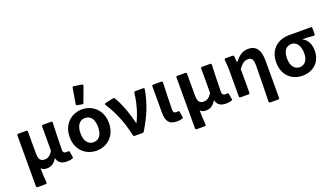

<svg xmlns="http://www.w3.org/2000/svg" viewBox="-75 -1371 3753 2153"><g transform="rotate(-20 1801.5 -294.5)"><path d="M70.3 -453.1V152.3C70.3 162.1 76.2 168 85.9 168H181.6C191.4 168 197.3 162.1 196.3 151.4C190.4 93.8 189.5 48.8 188.5 -19.5C207 2.9 232.4 6.8 260.7 6.8C306.6 6.8 347.7 -18.6 376 -69.3H378.9C391.6 -15.6 429.7 10.7 493.2 10.7C522.5 10.7 542 6.8 558.6 2C568.4 -1 572.3 -7.8 570.3 -16.6L559.6 -80.1C557.6 -89.8 550.8 -93.8 541 -91.8C535.2 -90.8 530.3 -89.8 525.4 -89.8C500 -89.8 483.4 -99.6 483.4 -129.9C483.4 -211.9 488.3 -342.8 492.2 -453.1C493.2 -462.9 487.3 -468.8 477.5 -468.8H380.9C371.1 -468.8 365.2 -462.9 365.2 -453.1V-164.1C334 -111.3 303.7 -95.7 266.6 -95.7C217.8 -95.7 196.3 -123 196.3 -193.4V-453.1C196.3 -462.9 190.4 -468.8 180.7 -468.8H85.9C76.2 -468.8 70.3 -462.9 70.3 -453.1Z M835 -744.1 804.7 -561.5C802.7 -550.8 807.6 -544.9 817.4 -543L872.1 -533.2C880.9 -531.2 887.7 -535.2 890.6 -543.9L957 -722.7C960.9 -733.4 956.1 -740.2 945.3 -742.2L853.5 -756.8C843.8 -758.8 836.9 -754.9 835 -744.1ZM614.3 -234.4C614.3 -78.1 723.6 10.7 848.6 10.7C973.6 10.7 1083 -78.1 1083 -234.4C1083 -390.6 973.6 -481.4 848.6 -481.4C723.6 -481.4 614.3 -390.6 614.3 -234.4ZM953.1 -234.4C953.1 -146.5 918 -89.8 848.6 -89.8C779.3 -89.8 743.2 -146.5 743.2 -234.4C743.2 -321.3 779.3 -378.9 848.6 -378.9C918 -378.9 953.1 -321.3 953.1 -234.4Z M1115.2 -437.5C1189.5 -326.2 1254.9 -175.8 1286.1 -16.6C1288.1 -5.9 1294.9 0 1303.7 0H1397.5C1405.3 0 1412.1 -2.9 1417 -10.7C1513.7 -171.9 1562.5 -296.9 1589.8 -452.1C1591.8 -462.9 1585.9 -468.8 1575.2 -468.8H1482.4C1472.7 -468.8 1467.8 -463.9 1465.8 -454.1C1454.1 -346.7 1423.8 -231.4 1373 -127.9H1369.1C1347.7 -228.5 1294.9 -379.9 1239.3 -470.7C1234.4 -477.5 1228.5 -480.5 1219.7 -478.5L1123 -457C1112.3 -454.1 1109.4 -447.3 1115.2 -437.5Z M1680.7 -135.7C1680.7 -45.9 1710 10.7 1806.6 10.7C1835 10.7 1854.5 6.8 1871.1 2C1879.9 -1 1883.8 -7.8 1881.8 -16.6L1871.1 -80.1C1869.1 -89.8 1862.3 -93.8 1852.5 -91.8C1847.7 -89.8 1841.8 -89.8 1837.9 -89.8C1812.5 -89.8 1798.8 -99.6 1798.8 -129.9C1798.8 -211.9 1803.7 -342.8 1807.6 -453.1C1808.6 -462.9 1802.7 -468.8 1793 -468.8H1696.3C1686.5 -468.8 1680.7 -462.9 1680.7 -453.1Z M1968.8 -453.1V152.3C1968.8 162.1 1974.6 168 1984.4 168H2080.1C2089.8 168 2095.7 162.1 2094.7 151.4C2088.9 93.8 2087.9 48.8 2086.9 -19.5C2105.5 2.9 2130.9 6.8 2159.2 6.8C2205.1 6.8 2246.1 -18.6 2274.4 -69.3H2277.3C2290 -15.6 2328.1 10.7 2391.6 10.7C2420.9 10.7 2440.4 6.8 2457 2C2466.8 -1 2470.7 -7.8 2468.8 -16.6L2458 -80.1C2456.1 -89.8 2449.2 -93.8 2439.5 -91.8C2433.6 -90.8 2428.7 -89.8 2423.8 -89.8C2398.4 -89.8 2381.8 -99.6 2381.8 -129.9C2381.8 -211.9 2386.7 -342.8 2390.6 -453.1C2391.6 -462.9 2385.7 -468.8 2376 -468.8H2279.3C2269.5 -468.8 2263.7 -462.9 2263.7 -453.1V-164.1C2232.4 -111.3 2202.1 -95.7 2165 -95.7C2116.2 -95.7 2094.7 -123 2094.7 -193.4V-453.1C2094.7 -462.9 2088.9 -468.8 2079.1 -468.8H1984.4C1974.6 -468.8 1968.8 -462.9 1968.8 -453.1Z M2853.5 -277.3C2853.5 -167 2849.6 4.9 2845.7 148.4C2844.7 161.1 2850.6 168 2860.4 168H2956.1C2965.8 168 2971.7 162.1 2971.7 152.3V-293C2971.7 -410.2 2932.6 -481.4 2832 -481.4C2761.7 -481.4 2713.9 -441.4 2668 -383.8H2665L2658.2 -454.1C2657.2 -463.9 2651.4 -468.8 2641.6 -468.8H2559.6C2548.8 -468.8 2543.9 -462.9 2544.9 -452.1C2550.8 -407.2 2552.7 -362.3 2552.7 -329.1V-15.6C2552.7 -5.9 2558.6 0 2568.4 0H2663.1C2672.9 0 2678.7 -5.9 2678.7 -15.6V-296.9C2717.8 -350.6 2748 -373 2789.1 -373C2836.9 -373 2853.5 -348.6 2853.5 -277.3Z M3077.1 -228.5C3077.1 -73.2 3181.6 10.7 3306.6 10.7C3435.5 10.7 3529.3 -72.3 3529.3 -210C3529.3 -285.2 3499 -343.8 3445.3 -371.1V-375C3492.2 -374 3528.3 -372.1 3574.2 -367.2C3585 -366.2 3590.8 -372.1 3590.8 -381.8V-453.1C3590.8 -462.9 3585 -468.8 3575.2 -468.8H3313.5C3191.4 -468.8 3077.1 -392.6 3077.1 -228.5ZM3408.2 -221.7C3408.2 -138.7 3369.1 -89.8 3308.6 -89.8C3248 -89.8 3206.1 -141.6 3206.1 -228.5C3206.1 -326.2 3248 -367.2 3308.6 -367.2C3373 -367.2 3408.2 -300.8 3408.2 -221.7Z"/></g></svg>

Font: Ed Sans Neue SemiBold
Style: Regular
Weight: 600
Designer: Stephen Hutchings
Version: Version 1.004;PS 001.004;hotconv 1.0.88;makeotf.lib2.5.64775